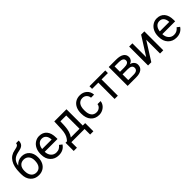

<svg xmlns="http://www.w3.org/2000/svg" viewBox="288 -2197 3792 3792"><g transform="rotate(-45 2184.0 -301.0)"><path d="M300.3 -498Q399.9 -498 459.7 -431.4Q519.5 -364.7 519.5 -255.9V-247.6Q519.5 -172.9 490.7 -114Q461.9 -55.2 408 -22.7Q354 9.8 283.7 9.8Q177.2 9.8 112.3 -61.3Q47.4 -132.3 47.4 -252V-295.9Q47.4 -462.4 109.1 -560.5Q170.9 -658.7 291.5 -680.2Q359.9 -692.4 383.8 -710Q407.7 -727.5 407.7 -758.3H481.9Q481.9 -697.3 454.3 -663.1Q426.8 -628.9 366.2 -614.7L298.8 -599.6Q218.3 -580.6 178 -535.4Q137.7 -490.2 125.5 -415Q197.3 -498 300.3 -498ZM282.7 -423.8Q216.3 -423.8 177.2 -379.2Q138.2 -334.5 138.2 -255.4V-247.6Q138.2 -162.6 177.5 -113Q216.8 -63.5 283.7 -63.5Q351.1 -63.5 390.1 -113.3Q429.2 -163.1 429.2 -258.8Q429.2 -333.5 389.9 -378.7Q350.6 -423.8 282.7 -423.8Z M840.3 9.8Q732.9 9.8 665.5 -60.8Q598.1 -131.3 598.1 -249.5V-266.1Q598.1 -344.7 628.2 -406.5Q658.2 -468.3 712.2 -503.2Q766.1 -538.1 829.1 -538.1Q932.1 -538.1 989.3 -470.2Q1046.4 -402.3 1046.4 -275.9V-238.3H688.5Q690.4 -160.2 734.1 -112.1Q777.8 -64 845.2 -64Q893.1 -64 926.3 -83.5Q959.5 -103 984.4 -135.3L1039.6 -92.3Q973.1 9.8 840.3 9.8ZM829.1 -463.9Q774.4 -463.9 737.3 -424.1Q700.2 -384.3 691.4 -312.5H956.1V-319.3Q952.1 -388.2 918.9 -426Q885.7 -463.9 829.1 -463.9Z M1146.5 -73.7 1177.7 -112.3Q1230.5 -180.7 1237.8 -317.4L1246.1 -528.3H1586.4V-73.7H1654.3V155.3H1564V0H1195.3V155.3H1105L1105.5 -73.7ZM1253.4 -73.7H1496.1V-444.8H1333.5L1328.1 -318.8Q1319.8 -161.1 1253.4 -73.7Z M1966.3 -64Q2014.6 -64 2050.8 -93.3Q2086.9 -122.6 2090.8 -166.5H2176.3Q2173.8 -121.1 2145 -80.1Q2116.2 -39.1 2068.1 -14.6Q2020 9.8 1966.3 9.8Q1858.4 9.8 1794.7 -62.3Q1731 -134.3 1731 -259.3V-274.4Q1731 -351.6 1759.3 -411.6Q1787.6 -471.7 1840.6 -504.9Q1893.6 -538.1 1965.8 -538.1Q2054.7 -538.1 2113.5 -484.9Q2172.4 -431.6 2176.3 -346.7H2090.8Q2086.9 -397.9 2052 -430.9Q2017.1 -463.9 1965.8 -463.9Q1897 -463.9 1859.1 -414.3Q1821.3 -364.7 1821.3 -271V-253.9Q1821.3 -162.6 1858.9 -113.3Q1896.5 -64 1966.3 -64Z M2670.4 -455.1H2493.2V0H2402.8V-455.1H2229V-528.3H2670.4Z M2766.6 0V-528.3H2972.7Q3078.1 -528.3 3134.5 -491.5Q3190.9 -454.6 3190.9 -383.3Q3190.9 -346.7 3168.9 -317.1Q3147 -287.6 3104 -272Q3151.9 -260.7 3180.9 -228Q3210 -195.3 3210 -149.9Q3210 -77.1 3156.5 -38.6Q3103 0 3005.4 0ZM2856.9 -231.9V-72.8H3006.3Q3063 -72.8 3091.1 -93.8Q3119.1 -114.7 3119.1 -152.8Q3119.1 -231.9 3002.9 -231.9ZM2856.9 -304.2H2973.6Q3100.6 -304.2 3100.6 -378.4Q3100.6 -452.6 2980.5 -455.1H2856.9Z M3671.4 -528.3H3761.7V0H3671.4V-385.3L3427.7 0H3337.4V-528.3H3427.7V-142.6Z M4126 9.8Q4018.6 9.8 3951.2 -60.8Q3883.8 -131.3 3883.8 -249.5V-266.1Q3883.8 -344.7 3913.8 -406.5Q3943.8 -468.3 3997.8 -503.2Q4051.8 -538.1 4114.7 -538.1Q4217.8 -538.1 4274.9 -470.2Q4332 -402.3 4332 -275.9V-238.3H3974.1Q3976.1 -160.2 4019.8 -112.1Q4063.5 -64 4130.9 -64Q4178.7 -64 4211.9 -83.5Q4245.1 -103 4270 -135.3L4325.2 -92.3Q4258.8 9.8 4126 9.8ZM4114.7 -463.9Q4060.1 -463.9 4022.9 -424.1Q3985.8 -384.3 3977.1 -312.5H4241.7V-319.3Q4237.8 -388.2 4204.6 -426Q4171.4 -463.9 4114.7 -463.9Z"/></g></svg>

Font: Noboto
Style: Regular
Weight: 400
Designer: Google
Version: Version 2.001101; 2014